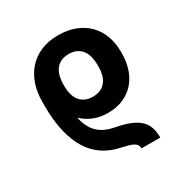

<svg xmlns="http://www.w3.org/2000/svg" viewBox="-175 -682 1023 1059"><g transform="rotate(-30 336.5 -152.5)"><path d="M79.5 -263.1Q79.5 -322.4 96.4 -372.9Q113.3 -423.3 146 -460Q178.6 -496.8 226.6 -517.6Q274.5 -538.4 336.6 -538.4Q398.8 -538.4 446.6 -519.5Q494.3 -500.7 527 -467.2Q559.7 -433.6 576.5 -387.8Q593.4 -342 593.4 -287.6V-277Q593.4 -224.1 578.5 -178.6Q563.6 -133.2 534.4 -100Q505.3 -66.8 462.5 -47.9Q419.7 -29.1 364.3 -29.1Q316.8 -29.1 277 -44.2Q237.2 -59.3 202.8 -91.3Q209.9 -58.2 222.5 -33Q235.1 -7.8 253.6 10.3Q272 28.4 296.5 40Q321 51.5 351.6 57.5Q405.2 67.5 441.9 81.7Q478.7 95.9 501.6 116.5Q524.5 137.1 534.6 165.5Q544.7 193.9 544.7 232.2H425.1Q425.1 219.1 419.7 210.2Q414.4 201.3 402.5 194.6Q390.6 187.9 371.4 182.5Q352.3 177.2 324.9 171.2Q267.4 158.7 221.9 128.7Q176.5 98.7 144.9 48.7Q113.3 -1.4 96.4 -72.8Q79.5 -144.2 79.5 -239.3ZM336.6 -148.4Q366.8 -148.4 387.6 -158.9Q408.4 -169.4 421.2 -187Q433.9 -204.5 439.6 -227.8Q445.3 -251.1 445.3 -277V-287.6Q445.3 -312.1 440.2 -335.9Q435 -359.7 422.6 -378.2Q410.2 -396.7 389.2 -408Q368.3 -419.4 336.6 -419.4Q305.8 -419.4 285 -408.6Q264.2 -397.7 251.6 -379.6Q239 -361.5 233.5 -337.7Q228 -313.9 228 -287.6V-277Q228 -251.4 233.7 -228.2Q239.3 -204.9 252.1 -187.1Q264.9 -169.4 285.7 -158.9Q306.5 -148.4 336.6 -148.4Z"/></g></svg>

Font: Cannonade
Style: Bold
Weight: 700
Designer: Rasmus Andersson
Foundry: rsms
Version: Version 3.012;git-f93a4a705